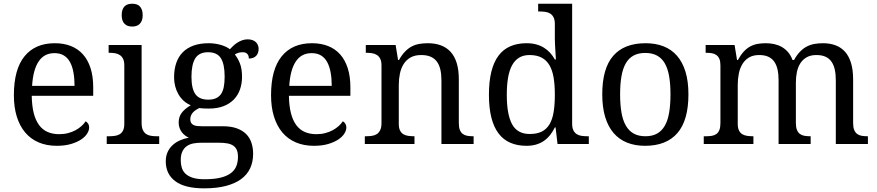

<svg xmlns="http://www.w3.org/2000/svg" viewBox="-20 -780 4749 1040"><path d="M274.9 -492.2Q219.2 -492.2 189.2 -447Q159.2 -401.9 153.8 -314.9H383.8Q383.8 -354.5 377.9 -387.2Q372.1 -419.9 359.4 -443.4Q346.7 -466.8 325.9 -479.5Q305.2 -492.2 274.9 -492.2ZM287.1 9.8Q232.9 9.8 189.7 -8.5Q146.5 -26.9 116.7 -62Q86.9 -97.2 71 -148.2Q55.2 -199.2 55.2 -264.2Q55.2 -404.3 112.8 -475.1Q170.4 -545.9 276.9 -545.9Q325.2 -545.9 363.8 -530.8Q402.3 -515.6 429.2 -485.6Q456.1 -455.6 470.5 -410.9Q484.9 -366.2 484.9 -307.1V-261.2H151.9Q152.8 -206.5 162.8 -167.2Q172.9 -127.9 191.7 -102.5Q210.4 -77.1 237.8 -65.2Q265.1 -53.2 300.8 -53.2Q326.7 -53.2 348.9 -59.1Q371.1 -64.9 389.2 -74.7Q407.2 -84.5 421.1 -96.9Q435.1 -109.4 443.8 -123Q450.7 -120.1 456.8 -110.8Q462.9 -101.6 462.9 -88.9Q462.9 -73.7 452.1 -56.4Q441.4 -39.1 419.4 -24.4Q397.5 -9.8 364.5 0Q331.5 9.8 287.1 9.8Z M571.3 -42Q587.9 -42 602.8 -44.2Q617.7 -46.4 628.9 -53.2Q640.1 -60.1 646.7 -73.5Q653.3 -86.9 653.3 -108.9V-425.8Q653.3 -447.8 646.7 -461.2Q640.1 -474.6 628.9 -481.9Q617.7 -489.3 602.8 -491.7Q587.9 -494.1 571.3 -494.1H568.4V-536.1H747.1V-113.8Q747.1 -90.3 753.7 -76.2Q760.3 -62 771.2 -54.4Q782.2 -46.9 797.4 -44.4Q812.5 -42 829.1 -42H842.3V0H558.1V-42ZM639.2 -698.2Q639.2 -715.8 643.6 -727.5Q647.9 -739.3 655.8 -746.6Q663.6 -753.9 673.8 -756.8Q684.1 -759.8 696.3 -759.8Q708 -759.8 718.3 -756.8Q728.5 -753.9 736.1 -746.6Q743.7 -739.3 748.3 -727.5Q752.9 -715.8 752.9 -698.2Q752.9 -680.7 748.3 -668.9Q743.7 -657.2 736.1 -649.9Q728.5 -642.6 718.3 -639.4Q708 -636.2 696.3 -636.2Q684.1 -636.2 673.8 -639.4Q663.6 -642.6 655.8 -649.9Q647.9 -657.2 643.6 -668.9Q639.2 -680.7 639.2 -698.2Z M1380.9 -515.1Q1380.9 -504.4 1377.7 -494.9Q1374.5 -485.4 1368.2 -478.3Q1361.8 -471.2 1351.8 -467Q1341.8 -462.9 1328.1 -462.9Q1328.1 -468.8 1326.7 -474.6Q1325.2 -480.5 1321.5 -485.6Q1317.9 -490.7 1311.5 -493.9Q1305.2 -497.1 1294.9 -497.1Q1282.2 -497.1 1272 -494.1Q1261.7 -491.2 1252 -484.9Q1269 -463.9 1280 -435.3Q1291 -406.7 1291 -363.8Q1291 -326.7 1279.8 -295.2Q1268.6 -263.7 1246.3 -240.7Q1224.1 -217.8 1190.2 -204.8Q1156.2 -191.9 1110.8 -191.9Q1105 -191.9 1097.7 -192.1Q1090.3 -192.4 1083 -192.6Q1075.7 -192.9 1069.3 -193.6Q1063 -194.3 1059.1 -194.8Q1049.3 -189.9 1040.5 -184.1Q1031.7 -178.2 1025.1 -170.9Q1018.6 -163.6 1014.6 -154.3Q1010.7 -145 1010.7 -133.8Q1010.7 -121.6 1015.4 -114.3Q1020 -106.9 1028.3 -102.8Q1036.6 -98.6 1048.1 -97.4Q1059.6 -96.2 1072.8 -96.2H1186Q1231 -96.2 1262.2 -85Q1293.5 -73.7 1313.2 -54Q1333 -34.2 1342 -6.6Q1351.1 21 1351.1 53.2Q1351.1 96.2 1335.2 130.9Q1319.3 165.5 1286.6 189.7Q1253.9 213.9 1203.9 227.1Q1153.8 240.2 1085.9 240.2Q981.4 240.2 929.7 201.7Q877.9 163.1 877.9 94.2Q877.9 64.9 888.2 43Q898.4 21 915.8 5.4Q933.1 -10.3 955.6 -20Q978 -29.8 1002.9 -34.2Q992.7 -38.6 982.9 -45.9Q973.1 -53.2 965.3 -63.5Q957.5 -73.7 952.6 -86.9Q947.8 -100.1 947.8 -116.2Q947.8 -146 963.4 -167.7Q979 -189.5 1013.2 -210Q991.7 -218.8 974.9 -234.1Q958 -249.5 946.5 -269.3Q935.1 -289.1 929 -312.5Q922.9 -335.9 922.9 -360.8Q922.9 -404.3 934.6 -438.5Q946.3 -472.7 969.7 -496.6Q993.2 -520.5 1028.3 -533.2Q1063.5 -545.9 1110.8 -545.9Q1128.9 -545.9 1146.5 -543.2Q1164.1 -540.5 1179 -535.9Q1193.8 -531.2 1205.8 -525.4Q1217.8 -519.5 1225.1 -513.2Q1232.4 -521 1242.2 -530.5Q1252 -540 1264.2 -548.1Q1276.4 -556.2 1290.8 -561.5Q1305.2 -566.9 1321.8 -566.9Q1336.9 -566.9 1347.9 -562.7Q1358.9 -558.6 1366.2 -551.5Q1373.5 -544.4 1377.2 -534.9Q1380.9 -525.4 1380.9 -515.1ZM959 87.9Q959 109.9 964.8 128.9Q970.7 147.9 985.4 161.6Q1000 175.3 1024.9 183.1Q1049.8 190.9 1087.9 190.9Q1141.6 190.9 1176.5 181.9Q1211.4 172.9 1231.9 156.7Q1252.4 140.6 1260.7 118.4Q1269 96.2 1269 69.8Q1269 46.9 1262.5 32Q1255.9 17.1 1242.9 8.5Q1230 0 1210.9 -3.4Q1191.9 -6.8 1167 -6.8H1068.8Q1047.9 -6.8 1028.1 -3.2Q1008.3 0.5 992.9 10.7Q977.5 21 968.3 39.6Q959 58.1 959 87.9ZM1017.1 -363.8Q1017.1 -299.8 1038.3 -270Q1059.6 -240.2 1107.9 -240.2Q1132.3 -240.2 1149.2 -247.6Q1166 -254.9 1176.8 -270Q1187.5 -285.2 1192.1 -308.8Q1196.8 -332.5 1196.8 -365.2Q1196.8 -432.6 1176.3 -464.8Q1155.8 -497.1 1106.9 -497.1Q1058.6 -497.1 1037.8 -464.1Q1017.1 -431.2 1017.1 -363.8Z M1668 -492.2Q1612.3 -492.2 1582.3 -447Q1552.2 -401.9 1546.9 -314.9H1776.9Q1776.9 -354.5 1771 -387.2Q1765.1 -419.9 1752.4 -443.4Q1739.7 -466.8 1719 -479.5Q1698.2 -492.2 1668 -492.2ZM1680.2 9.8Q1626 9.8 1582.8 -8.5Q1539.6 -26.9 1509.8 -62Q1480 -97.2 1464.1 -148.2Q1448.2 -199.2 1448.2 -264.2Q1448.2 -404.3 1505.9 -475.1Q1563.5 -545.9 1669.9 -545.9Q1718.3 -545.9 1756.8 -530.8Q1795.4 -515.6 1822.3 -485.6Q1849.1 -455.6 1863.5 -410.9Q1877.9 -366.2 1877.9 -307.1V-261.2H1544.9Q1545.9 -206.5 1555.9 -167.2Q1565.9 -127.9 1584.7 -102.5Q1603.5 -77.1 1630.9 -65.2Q1658.2 -53.2 1693.8 -53.2Q1719.7 -53.2 1741.9 -59.1Q1764.2 -64.9 1782.2 -74.7Q1800.3 -84.5 1814.2 -96.9Q1828.1 -109.4 1836.9 -123Q1843.8 -120.1 1849.9 -110.8Q1856 -101.6 1856 -88.9Q1856 -73.7 1845.2 -56.4Q1834.5 -39.1 1812.5 -24.4Q1790.5 -9.8 1757.6 0Q1724.6 9.8 1680.2 9.8Z M2225.1 -42V0H1956.1V-42H1964.4Q1981.4 -42 1996.3 -44.4Q2011.2 -46.9 2022.2 -54.4Q2033.2 -62 2039.8 -76.2Q2046.4 -90.3 2046.4 -113.8V-425.8Q2046.4 -447.8 2039.8 -461.2Q2033.2 -474.6 2022 -481.9Q2010.7 -489.3 1995.8 -491.7Q1981 -494.1 1964.4 -494.1H1961.4V-536.1H2123L2136.2 -455.1H2141.1Q2156.7 -482.9 2174.1 -500.7Q2191.4 -518.6 2210.7 -528.6Q2230 -538.6 2251.7 -542.2Q2273.4 -545.9 2297.4 -545.9Q2336.9 -545.9 2367.9 -534.4Q2398.9 -522.9 2420.7 -499.3Q2442.4 -475.6 2453.9 -438.5Q2465.3 -401.4 2465.3 -350.1V-113.8Q2465.3 -90.3 2470.9 -76.2Q2476.6 -62 2486.8 -54.4Q2497.1 -46.9 2511.2 -44.4Q2525.4 -42 2542 -42H2545.4V0H2371.1V-345.2Q2371.1 -377.9 2365.2 -403.3Q2359.4 -428.7 2346.4 -446.3Q2333.5 -463.9 2312.5 -472.9Q2291.5 -481.9 2261.2 -481.9Q2227.1 -481.9 2203.9 -468.8Q2180.7 -455.6 2166.5 -433.1Q2152.3 -410.6 2146.2 -381.3Q2140.1 -352.1 2140.1 -319.8V-108.9Q2140.1 -86.9 2146.7 -73.5Q2153.3 -60.1 2164.6 -53.2Q2175.8 -46.4 2190.7 -44.2Q2205.6 -42 2222.2 -42Z M3079.1 -109.9Q3079.1 -87.9 3085.7 -74.5Q3092.3 -61 3103.5 -53.7Q3114.7 -46.4 3129.6 -44.2Q3144.5 -42 3161.1 -42H3169.4V0H3000L2989.3 -89.8H2985.4Q2974.1 -66.9 2959.7 -48.6Q2945.3 -30.3 2926.8 -17.3Q2908.2 -4.4 2884.8 2.7Q2861.3 9.8 2832 9.8Q2782.7 9.8 2744.6 -6.6Q2706.5 -22.9 2680.7 -56.9Q2654.8 -90.8 2641.6 -143.1Q2628.4 -195.3 2628.4 -267.1Q2628.4 -339.4 2641.6 -392.1Q2654.8 -444.8 2680.7 -479Q2706.5 -513.2 2744.6 -529.5Q2782.7 -545.9 2832 -545.9Q2860.8 -545.9 2884.3 -539.6Q2907.7 -533.2 2926.5 -521.5Q2945.3 -509.8 2960 -493.7Q2974.6 -477.5 2985.4 -458H2991.2Q2989.7 -482.4 2988.3 -503.9Q2987.3 -522.5 2986.3 -540.8Q2985.4 -559.1 2985.4 -567.9V-649.9Q2985.4 -671.9 2978.8 -685.3Q2972.2 -698.7 2960.9 -706.1Q2949.7 -713.4 2934.8 -715.6Q2919.9 -717.8 2903.3 -717.8H2895V-759.8H3079.1ZM2849.1 -54.2Q2888.2 -54.2 2914.3 -67.1Q2940.4 -80.1 2956.3 -106.4Q2972.2 -132.8 2978.8 -172.9Q2985.4 -212.9 2985.4 -267.1Q2985.4 -319.3 2978.8 -359.4Q2972.2 -399.4 2956.3 -426.5Q2940.4 -453.6 2914.1 -467.8Q2887.7 -481.9 2848.1 -481.9Q2815.4 -481.9 2792 -467.8Q2768.6 -453.6 2753.7 -426.3Q2738.8 -398.9 2731.9 -358.6Q2725.1 -318.4 2725.1 -266.1Q2725.1 -159.7 2753.9 -106.9Q2782.7 -54.2 2849.1 -54.2Z M3709 -269Q3709 -127.9 3649.2 -59.1Q3589.4 9.8 3474.1 9.8Q3419.9 9.8 3377 -7.3Q3334 -24.4 3304 -59.1Q3273.9 -93.8 3258.1 -146.2Q3242.2 -198.7 3242.2 -269Q3242.2 -409.2 3301.5 -477.5Q3360.8 -545.9 3477.1 -545.9Q3531.2 -545.9 3574.2 -529.1Q3617.2 -512.2 3647.2 -477.8Q3677.2 -443.4 3693.1 -391.4Q3709 -339.4 3709 -269ZM3338.9 -269Q3338.9 -213.4 3346.2 -170.9Q3353.5 -128.4 3369.9 -99.9Q3386.2 -71.3 3412.4 -56.6Q3438.5 -42 3476.1 -42Q3513.7 -42 3539.6 -56.6Q3565.4 -71.3 3581.5 -99.9Q3597.7 -128.4 3604.7 -170.9Q3611.8 -213.4 3611.8 -269Q3611.8 -324.7 3604.5 -366.7Q3597.2 -408.7 3581.1 -436.8Q3564.9 -464.8 3538.8 -479Q3512.7 -493.2 3475.1 -493.2Q3437.5 -493.2 3411.6 -479Q3385.7 -464.8 3369.6 -436.8Q3353.5 -408.7 3346.2 -366.7Q3338.9 -324.7 3338.9 -269Z M4061 -42V0H3792V-42H3805.2Q3822.3 -42 3836.4 -44.4Q3850.6 -46.9 3860.8 -54.4Q3871.1 -62 3876.7 -76.2Q3882.3 -90.3 3882.3 -113.8V-425.8Q3882.3 -447.8 3876.5 -461.2Q3870.6 -474.6 3860.4 -481.9Q3850.1 -489.3 3835.9 -491.7Q3821.8 -494.1 3805.2 -494.1H3802.2V-536.1H3959L3972.2 -455.1H3977.1Q3992.2 -482.9 4008.8 -500.7Q4025.4 -518.6 4044.2 -528.6Q4063 -538.6 4083.7 -542.2Q4104.5 -545.9 4127.9 -545.9Q4152.3 -545.9 4174.3 -541Q4196.3 -536.1 4215.1 -525.4Q4233.9 -514.6 4248.8 -497.3Q4263.7 -480 4272.9 -455.1H4281.2Q4296.4 -482.9 4314 -500.7Q4331.5 -518.6 4351.3 -528.6Q4371.1 -538.6 4392.8 -542.2Q4414.6 -545.9 4438 -545.9Q4476.1 -545.9 4506.3 -534.4Q4536.6 -522.9 4557.6 -499.3Q4578.6 -475.6 4589.8 -438.5Q4601.1 -401.4 4601.1 -350.1V-113.8Q4601.1 -90.3 4606.9 -76.2Q4612.8 -62 4623 -54.4Q4633.3 -46.9 4647.5 -44.4Q4661.6 -42 4678.2 -42H4681.2V0H4507.3V-345.2Q4507.3 -377.9 4501.7 -403.3Q4496.1 -428.7 4483.6 -446.3Q4471.2 -463.9 4451.2 -472.9Q4431.2 -481.9 4402.3 -481.9Q4371.1 -481.9 4349.9 -470Q4328.6 -458 4315.4 -437.5Q4302.2 -417 4296.6 -390.1Q4291 -363.3 4291 -333V-113.8Q4291 -90.3 4296.9 -76.2Q4302.7 -62 4313 -54.4Q4323.2 -46.9 4337.4 -44.4Q4351.6 -42 4368.2 -42H4371.1V0H4197.3V-345.2Q4197.3 -377.9 4191.7 -403.3Q4186 -428.7 4173.6 -446.3Q4161.1 -463.9 4141.1 -472.9Q4121.1 -481.9 4092.3 -481.9Q4059.6 -481.9 4037.4 -468.8Q4015.1 -455.6 4001.5 -433.1Q3987.8 -410.6 3981.9 -381.3Q3976.1 -352.1 3976.1 -319.8V-108.9Q3976.1 -86.9 3982.7 -73.5Q3989.3 -60.1 4000.5 -53.2Q4011.7 -46.4 4026.6 -44.2Q4041.5 -42 4058.1 -42Z"/></svg>

Font: Droid Serif
Style: Regular
Weight: 400
Version: Version 1.00 build 112